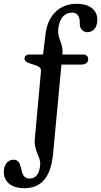

<svg xmlns="http://www.w3.org/2000/svg" viewBox="-102 -749 532 1011"><path d="M278.5 -682.5C298 -682.5 311 -671.5 316 -650.5C319.5 -635 316.5 -620.5 320.5 -606C327 -589.5 341.5 -579.5 357 -579.5C387.5 -579.5 410.5 -602 410.5 -645.5C410.5 -695 372 -729 301.5 -729C207.5 -729 149 -663.5 138 -571L124.5 -462H53.5C37 -462 27 -453 27 -440.5C27 -429.5 35 -422.5 48 -417.5L82 -406.5C106.5 -397.5 115.5 -391.5 113.5 -370.5L81 -13.5C76 41 110.5 78 110 110.5C108 168.5 85.5 191 54 191C32.5 191 20.5 179 14.5 158.5C10 144 8 130 2 114.5C-3.5 100.5 -14.5 92 -30.5 92C-61 92 -82 117.5 -82 157C-82 204 -46.5 242 25 242C109 242 166 193.5 178 55.5L221.5 -409H325.5C347.5 -409 362.5 -420 362.5 -435.5C362.5 -454.5 352 -462 334 -462H226.5L227 -467.5C231.5 -520.5 200 -544.5 204.5 -595C211 -655.5 239 -682.5 278.5 -682.5Z"/></svg>

Font: dr Title
Style: Regular
Weight: 400
Version: Version 1.000;hotconv 1.0.109;makeotfexe 2.5.65596